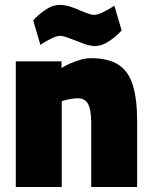

<svg xmlns="http://www.w3.org/2000/svg" viewBox="-20 -748 607 768"><path d="M43.2 0V-502.8H226V-475.9Q240.4 -484.9 260.3 -493.9Q280.2 -502.9 302.1 -509.1Q323.9 -515.3 342.7 -515.3Q413.8 -515.3 454.3 -488.8Q494.8 -462.2 511.7 -406.2Q528.6 -350.2 528.6 -261V0H344.9V-251Q344.9 -285.1 340.4 -308.1Q336 -331.1 324.4 -343Q312.8 -354.9 291.4 -354.9Q280 -354.9 267.7 -353Q255.5 -351.1 244.8 -348.5Q234.2 -345.9 227 -343V0ZM360.4 -564Q341.1 -564 319.6 -571.6Q298.1 -579.2 277.9 -587.3Q261.3 -593.9 246.5 -599.1Q231.8 -604.4 220.3 -604.4Q205.3 -604.4 181.8 -592.2Q158.2 -580.1 141.7 -568.4L112.7 -666.1Q129.7 -686.7 159.7 -707.5Q189.8 -728.3 218.3 -728.3Q240.9 -728.3 263.9 -720.4Q287 -712.6 307.1 -703.4Q322 -697.4 334.8 -692.9Q347.5 -688.4 356.4 -688.4Q370.4 -688.4 395.2 -700.8Q419.9 -713.1 437.5 -725.2L466.5 -626.5Q449.5 -606.5 419.4 -585.3Q389.4 -564 360.4 -564Z"/></svg>

Font: Titillium Web SemiBold
Style: Regular
Weight: 600
Designer: Mohamed Gaber, Accademia di Belle Arti di Urbino
Foundry: Kief Type Foundry, Accademia di Belle Arti di Urbino
Version: Version 3.000; ttfautohint (v1.8.4)